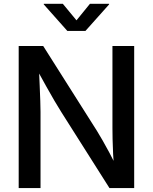

<svg xmlns="http://www.w3.org/2000/svg" viewBox="-20 -963 783 983"><path d="M75.7 0V-727.5H201.2L476.6 -292.5Q488.8 -272.5 505.4 -243.9Q522 -215.3 540.5 -180.4Q559.1 -145.5 577.1 -106.4L564 -98.1Q561 -135.3 559.1 -175Q557.1 -214.8 556.4 -249.8Q555.7 -284.7 555.7 -307.1V-727.5H667V0H540.5L293.9 -389.2Q276.9 -416.5 258.1 -448.2Q239.3 -480 216.1 -522Q192.9 -564 161.6 -620.6L178.7 -627.4Q181.2 -573.2 183.1 -526.9Q185.1 -480.5 186.3 -445.6Q187.5 -410.6 187.5 -390.1V0ZM301.8 -943.4 371.6 -858.9 440.4 -943.4H538.6V-940.4L417.5 -804.7H324.7L204.1 -940.4V-943.4Z"/></svg>

Font: Inter 20pt Medium
Style: Regular
Weight: 500
Version: Version 4.001;git-66647c0bb